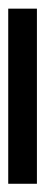

<svg xmlns="http://www.w3.org/2000/svg" viewBox="152 -104 108 455"><g transform="rotate(-90 205.5 124.0)"><path d="M-2 90H413V158H-2Z"/></g></svg>

Font: telugu25
Style: Book
Weight: 400
Designer: Jelle Bosma - Monotype Design Team
Foundry: Monotype Imaging Inc.
Version: Version 2.003